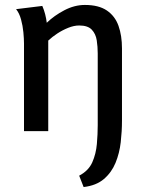

<svg xmlns="http://www.w3.org/2000/svg" viewBox="-20 -530 587 776"><path d="M45 -493 151 -506Q158 -490 162.5 -472.5Q167 -455 169 -438Q199 -467 240 -488.5Q281 -510 323 -510Q379 -510 412 -487.5Q445 -465 459 -425.5Q473 -386 473 -334V-42Q473 0 468 44.5Q463 89 447 128Q431 167 400 193.5Q369 220 318 226L300 180Q338 160 353 126Q368 92 371.5 52Q375 12 375 -24V-314Q375 -341 371 -367Q367 -393 351 -410Q335 -427 300 -427Q279 -427 255.5 -417.5Q232 -408 211.5 -394.5Q191 -381 175 -366V0H77V-354Q77 -373 74.5 -399.5Q72 -426 65 -451.5Q58 -477 45 -493Z"/></svg>

Font: Rosario Light SemiBold
Style: Regular
Weight: 600
Version: Version 1.101; ttfautohint (v1.8.1.43-b0c9)